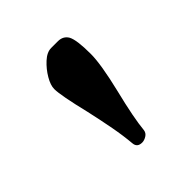

<svg xmlns="http://www.w3.org/2000/svg" viewBox="-91 -741 377 377"><g transform="rotate(-45 97.5 -553.0)"><path d="M96.7 -423.8Q83 -423.8 82 -436.5Q80.1 -459 75.2 -485.4Q70.3 -511.7 63.5 -542Q48.8 -602.5 48.8 -620.1Q48.8 -630.9 57.1 -645Q65.4 -659.2 77.6 -670.4Q89.8 -681.6 101.6 -681.6H120.1Q134.8 -681.6 141.6 -669.9Q148.4 -657.2 148.4 -618.2Q148.4 -589.8 133.8 -529.3Q119.1 -469.7 116.2 -438.5Q115.2 -431.6 108.9 -427.7Q102.5 -423.8 96.7 -423.8Z"/></g></svg>

Font: Crimson Text Bold
Style: Bold
Weight: 700
Designer: Sebastian Kosch
Foundry: Sebastian Kosch
Version: Version 1.10 July 1, 2025